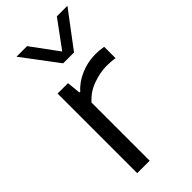

<svg xmlns="http://www.w3.org/2000/svg" viewBox="-252 -866 925 925"><g transform="rotate(-45 210.0 -404.0)"><path d="M87.5 0V-542.5H158.5L165.5 -471.5H171Q202.5 -507.5 251 -527.8Q299.5 -548 350 -548Q379.5 -548 405.5 -543V-465.5Q391.5 -468 376.8 -469Q362 -470 346.5 -470Q305.5 -470 255.8 -452.5Q206 -435 172.5 -396V0ZM209.5 -626.5 73 -808H145L246.5 -670L348 -808H420L283.5 -626.5Z"/></g></svg>

Font: Encode Sans Exp
Style: Regular
Weight: 400
Width: 7
Designer: Multiple Designers
Foundry: Impallari Type
Version: Version 3.002; ttfautohint (v1.8.3) -l 8 -r 50 -G 200 -x 14 